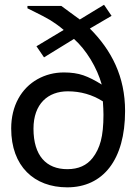

<svg xmlns="http://www.w3.org/2000/svg" viewBox="-20 -785 586 820"><path d="M514.2 -311C514.2 -457.5 457 -569.8 363.8 -663.1L456.5 -717.3L424.3 -764.6L320.8 -701.7C304.2 -713.4 291 -723.1 280.8 -731L241.7 -759.8H97.2V-749.5L123 -736.8C151.9 -722.7 175.8 -710 194.3 -699.2C212.4 -688 231.9 -674.3 252 -657.2L135.7 -587.4L168 -540L295.9 -618.7C321.8 -595.7 345.2 -566.9 367.2 -531.2C388.7 -495.6 404.3 -460 414.6 -423.8C385.7 -441.9 359.9 -455.1 335.9 -463.4C312 -471.7 284.2 -475.6 252.9 -475.6C211.9 -475.6 174.3 -465.8 140.1 -446.8C71.3 -408.2 27.8 -333.5 27.8 -236.3C27.8 -74.7 126 15.1 267.1 15.1C419.9 15.1 514.2 -102.1 514.2 -311ZM375.5 -110.4C350.6 -78.6 314.9 -62.5 267.6 -62.5C177.2 -62.5 123 -120.6 123 -235.4C123 -341.8 185.1 -395 269.5 -395C323.7 -395 374 -380.9 419.4 -352.1C420.9 -330.1 421.9 -311 421.9 -294.9C421.9 -248.5 418 -210.9 410.6 -183.1C403.3 -155.3 391.6 -130.9 375.5 -110.4Z"/></svg>

Font: SG Kara SemiBold
Style: Regular
Weight: 400
Designer: Damoon Khanjanzadeh
Version: Version 1.000